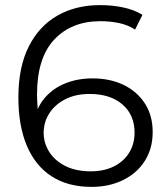

<svg xmlns="http://www.w3.org/2000/svg" viewBox="-20 -726 649 752"><path d="M339 6Q246 6 182 -35.5Q118 -77 85 -155.5Q52 -234 52 -344Q52 -463 92.5 -543.5Q133 -624 205 -665Q277 -706 372 -706Q419 -706 462 -697Q505 -688 538 -668L509 -610Q482 -628 447 -635.5Q412 -643 373 -643Q260 -643 192.5 -571Q125 -499 125 -356Q125 -334 127.5 -301.5Q130 -269 139 -237L114 -256Q125 -308 157 -344.5Q189 -381 237 -400Q285 -419 342 -419Q412 -419 465 -393Q518 -367 548 -320Q578 -273 578 -209Q578 -144 547 -95.5Q516 -47 461.5 -20.5Q407 6 339 6ZM336 -55Q386 -55 424.5 -73.5Q463 -92 485 -126.5Q507 -161 507 -207Q507 -276 459.5 -317Q412 -358 331 -358Q277 -358 237 -338Q197 -318 174 -283.5Q151 -249 151 -205Q151 -167 172 -132.5Q193 -98 234.5 -76.5Q276 -55 336 -55Z"/></svg>

Font: Montserrat Thin
Style: Regular
Weight: 400
Version: Version 9.000